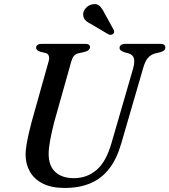

<svg xmlns="http://www.w3.org/2000/svg" viewBox="-20 -917 838 950"><path d="M531.7 -209.2 639.1 -579.5Q647.4 -610.8 642.5 -628.5Q637.7 -646.2 616 -653.1L596.6 -658Q583.2 -663.1 577.3 -668Q571.4 -672.9 571.6 -680.5Q571.6 -689 579.1 -694.5Q586.7 -700 601 -700H774.3Q786.1 -700 792.1 -695.1Q798.1 -690.3 798.1 -682.9Q798.1 -673.4 792.3 -668Q786.4 -662.7 771.4 -658.2L746.3 -652.4Q724.5 -645.5 710.7 -628.9Q696.9 -612.3 687.4 -576.8L579.4 -205.4Q557.9 -130.8 520.4 -82.4Q482.8 -34 428.1 -10.5Q373.4 13 299.8 13Q234.2 13 191.2 -9.1Q148.3 -31.2 127.3 -68.9Q106.4 -106.6 106.6 -153.9Q106.8 -173.4 111.2 -200.5Q115.7 -227.6 122.4 -257Q129.2 -286.3 136.1 -312.4L220.6 -613.4Q225.3 -628.2 221.7 -639.7Q218.2 -651.3 206 -654.7L179.4 -660.8Q167.8 -665.5 163.1 -669.9Q158.5 -674.4 158.7 -682.3Q158.9 -689.9 166.1 -694.9Q173.3 -700 186.4 -700H401.5Q425.4 -700 425.4 -684Q425.2 -676.6 419 -670.2Q412.8 -663.8 398.8 -660.1L367.5 -653.2Q353.8 -649.8 346 -640.7Q338.2 -631.6 332.7 -613L248 -312.2Q234.4 -258.1 227.7 -220.7Q220.9 -183.3 220.7 -156.6Q220.5 -96.5 253.8 -66Q287.1 -35.4 345.2 -35.4Q410.1 -35.4 457.7 -76.1Q505.3 -116.7 531.7 -209.2ZM497.1 -851.9 542.4 -769.5Q544.5 -764.5 544.9 -759.3Q545.2 -754 539.8 -749.3Q535.1 -745.3 528.6 -744.9Q522.1 -744.5 517.1 -746.8L434 -795.8Q413.4 -806 402.2 -817.5Q391 -829 391.5 -847.3Q391.8 -862.2 404.4 -876.8Q416.9 -891.3 436.4 -895.5Q459.2 -900.4 472.5 -887.8Q485.8 -875.2 497.1 -851.9Z"/></svg>

Font: Fraunces Wonky
Style: Italic
Weight: 900
Italic angle: -16°
Version: Version 1.000;[b76b70a41]